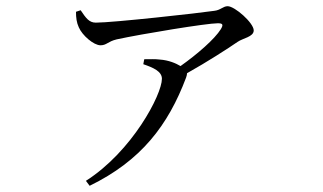

<svg xmlns="http://www.w3.org/2000/svg" viewBox="-20 -541 1040 619"><path d="M225 -503C225 -484 227 -468 234 -453C245 -427 282 -395 304 -395C324 -395 327 -407 356 -414C439 -432 647 -466 682 -466C698 -466 701 -462 692 -447C672 -415 617 -367 562 -328C547 -337 524 -347 495 -349C480 -351 465 -350 445 -350L442 -334C474 -323 502 -311 502 -287C502 -236 406 -53 257 42L269 58C435 -23 522 -137 580 -291C582 -297 583 -301 583 -305C649 -342 714 -384 746 -406C763 -418 798 -422 798 -443C798 -467 737 -521 714 -521C699 -521 691 -508 670 -506C624 -499 344 -468 289 -468C267 -468 257 -483 240 -508Z"/></svg>

Font: Source Han Serif K
Style: Regular
Weight: 400
Designer: Ryoko NISHIZUKA 西塚涼子 (kana & ideographs); Frank Grießhammer (Latin, Greek & Cyrillic); Wenlong ZHANG 张文龙 (bopomofo); San
Foundry: Adobe Systems Incorporated
Version: Version 1.001;PS 1.001;hotconv 16.6.54;makeotf.lib2.5.65590